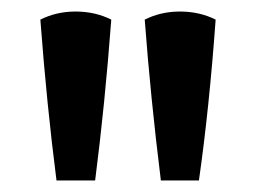

<svg xmlns="http://www.w3.org/2000/svg" viewBox="-20 -793 444 333"><path d="M173 -759Q162 -612 145 -480H78Q61 -612 50 -759Q78 -773 111 -773Q145 -773 173 -759ZM354 -759Q343 -606 325 -480H259Q241 -625 231 -759Q259 -773 292 -773Q326 -773 354 -759Z"/></svg>

Font: Repo
Style: DemiBold
Weight: 600
Designer: Stefan Peev
Foundry: Context Ltd
Version: Version 001.000